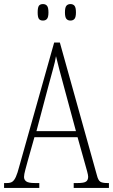

<svg xmlns="http://www.w3.org/2000/svg" viewBox="-21 -923 555 943"><path d="M-1 0V-24H13Q30 -24 39.5 -30.5Q49 -37 57 -54.5Q65 -72 74 -107L245 -714H273L455 -62Q461 -38 471 -31Q481 -24 506 -24H514V0H341V-24H361Q392 -24 402 -31.5Q412 -39 412 -55Q412 -63 407 -81Q402 -99 397 -117L360 -249H148L115 -132Q110 -113 103.5 -89.5Q97 -66 97 -54Q97 -40 108 -32Q119 -24 150 -24H172V0ZM158 -279H352L295 -490Q280 -545 270 -583Q260 -621 254 -647Q250 -621 239.5 -584Q229 -547 218 -505ZM325 -822Q312 -822 305 -830.5Q298 -839 298 -862Q298 -886 305 -894.5Q312 -903 325 -903Q338 -903 345 -894.5Q352 -886 352 -862Q352 -839 345 -830.5Q338 -822 325 -822ZM190 -822Q176 -822 170 -830.5Q164 -839 164 -862Q164 -886 170 -894.5Q176 -903 190 -903Q203 -903 210 -894.5Q217 -886 217 -862Q217 -839 210 -830.5Q203 -822 190 -822Z"/></svg>

Font: Noto Serif Bengali ExtraCondensed ExtraLight
Style: Regular
Weight: 200
Width: 2
Designer: Juan Bruce, Universal Thirst, Indian Type Foundry and the Monotype Design Team.
Foundry: Monotype Imaging Inc.
Version: Version 2.003; ttfautohint (v1.8.4.7-5d5b)